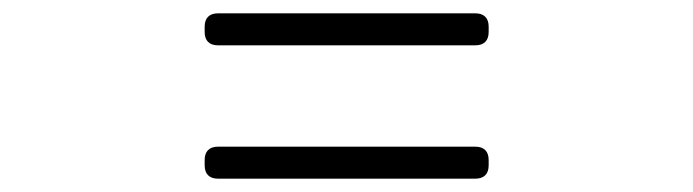

<svg xmlns="http://www.w3.org/2000/svg" viewBox="-20 -524 1040 288"><path d="M307 -456H693C706 -456 713 -463 713 -476V-484C713 -497 706 -504 693 -504H307C294 -504 287 -497 287 -484V-476C287 -463 294 -456 307 -456ZM307 -256H693C706 -256 713 -263 713 -276V-284C713 -297 706 -304 693 -304H307C294 -304 287 -297 287 -284V-276C287 -263 294 -256 307 -256Z"/></svg>

Font: 寒蝉锦书宋
Style: Regular
Weight: 400
Designer: 寒蝉锦书宋{Warren} 思源宋体{Ryoko NISHIZUKA 西塚涼子 (kana & ideographs); Frank Grießhammer (Latin, Greek & Cyrillic); Wenlong ZHANG 
Foundry: Adobe & ChillType
Version: Version 2.000;Glyphs 3.1.1 (3135)